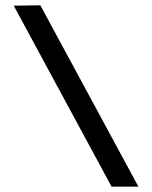

<svg xmlns="http://www.w3.org/2000/svg" viewBox="-20 -696 567 716"><path d="M396 0 31.2 -674.8 130.4 -676.3 496.1 0Z"/></svg>

Font: Kay Pho Du
Style: Bold
Weight: 700
Designer: Victor Gaultney, Khu Oo Reh
Foundry: SIL International
Version: Version 3.000